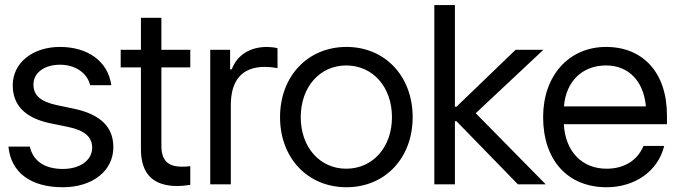

<svg xmlns="http://www.w3.org/2000/svg" viewBox="-20 -748 2757 779"><path d="M234.9 11.7C356 11.7 439.9 -55.2 439.9 -150.9C439.9 -231 390.1 -283.7 279.3 -307.1L211.4 -321.3C142.6 -335.9 115.7 -362.3 115.7 -405.3C115.7 -452.6 160.2 -485.4 223.1 -485.4C287.1 -485.4 334.5 -450.7 345.7 -402.3H431.6C418 -500.5 335 -557.6 223.1 -557.6C113.3 -557.6 31.7 -493.7 31.7 -402.3C31.7 -323.2 79.1 -270 183.1 -248L256.8 -232.9C325.2 -218.8 354 -190.9 354 -148.9C354 -98.1 305.2 -62.5 234.9 -62.5C161.6 -62.5 113.8 -94.7 101.1 -153.3H14.2C24.4 -46.9 106 11.7 234.9 11.7Z M700.2 6.8C714.4 6.8 729 5.4 752 2V-73.7C739.3 -72.3 729 -71.8 718.3 -71.8C661.1 -71.8 634.8 -96.7 634.8 -157.7V-474.6H752V-545.9H634.8V-675.8H551.8V-545.9H469.7V-474.6H551.8V-143.1C551.8 -41.5 602.1 6.8 700.2 6.8Z M833 0H916.5V-321.3C916.5 -423.8 963.4 -476.6 1054.7 -476.6C1069.8 -476.6 1086.9 -475.1 1106 -471.7V-552.2C1095.7 -555.7 1074.2 -557.6 1063.5 -557.6C994.6 -557.6 941.9 -524.9 920.4 -466.8H913.6V-545.9H833Z M1385.7 11.7C1542.5 11.7 1654.3 -106.9 1654.3 -272.5C1654.3 -438.5 1542.5 -557.6 1385.7 -557.6C1228.5 -557.6 1116.2 -438.5 1116.2 -272.5C1116.2 -106.9 1228.5 11.7 1385.7 11.7ZM1200.2 -272.5C1200.2 -395 1277.3 -482.4 1384.8 -482.4C1492.7 -482.4 1570.3 -395 1570.3 -272.5C1570.3 -150.9 1492.7 -63.5 1384.8 -63.5C1277.3 -63.5 1200.2 -150.9 1200.2 -272.5Z M1742.2 0H1825.7V-256.3H1832L2081.5 0H2194.3L1910.2 -288.6L2184.6 -545.9H2071.8L1832 -314.9H1825.7V-727.5H1742.2Z M2441.4 11.7C2555.2 11.7 2649.9 -53.2 2674.8 -155.8H2590.8C2565.4 -95.2 2510.3 -63.5 2441.4 -63.5C2341.8 -63.5 2273.9 -132.3 2267.6 -244.1H2686V-280.3C2686 -453.1 2588.9 -557.6 2439 -557.6C2287.6 -557.6 2183.6 -440.4 2183.6 -273.4C2183.6 -97.2 2283.7 11.7 2441.4 11.7ZM2268.1 -316.4C2276.4 -418.9 2343.3 -482.4 2439 -482.4C2529.3 -482.4 2591.3 -420.4 2600.6 -316.4Z"/></svg>

Font: Guggenheim Sans Display
Style: Regular
Weight: 400
Designer: Modified by Tom Baber under direction of Pentagram Design 2023
Foundry: rsms
Version: Version 1.001;Glyphs 3.1.2 (3151)